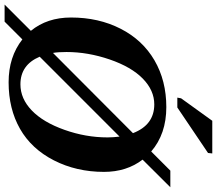

<svg xmlns="http://www.w3.org/2000/svg" viewBox="-92 -824 925 818"><g transform="rotate(90 370.0 -415.5)"><path d="M312 9.8Q203.6 9.8 129.4 -48.8L53.7 26.9H-19L92.8 -85Q36.1 -154.3 36.1 -255.9Q36.1 -374 84 -467.5Q131.8 -561 218.5 -611.6Q305.2 -662.1 418 -662.1Q532.2 -662.1 606.9 -597.7L688.5 -679.2H759.3L641.6 -561Q693.8 -492.7 693.8 -396.5Q693.8 -279.3 644.8 -183.3Q595.7 -87.4 510.5 -38.8Q425.3 9.8 312 9.8ZM183.1 -236.8Q183.1 -200.2 187 -179.2L528.8 -520Q493.7 -610.8 406.2 -610.8Q346.7 -610.8 296.6 -562Q246.6 -513.2 214.8 -420.7Q183.1 -328.1 183.1 -236.8ZM546.9 -411.6Q546.9 -434.6 543.5 -462.9L203.1 -122.6Q237.8 -40.5 320.8 -40.5Q381.8 -40.5 432.1 -88.9Q482.4 -137.2 514.6 -228Q546.9 -318.8 546.9 -411.6ZM377.4 -709 380.4 -725.1 476.1 -857.9H615.2L613.3 -839.8L419.4 -709Z"/></g></svg>

Font: Tinos
Style: Bold Italic
Weight: 700
Italic angle: -16.333°
Designer: Steve Matteson
Foundry: Monotype Imaging Inc.
Version: Version 1.23